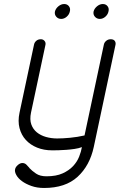

<svg xmlns="http://www.w3.org/2000/svg" viewBox="-20 -748 594 954"><path d="M446 -18Q426 75 365.5 130.5Q305 186 199 186Q164 186 136 176Q108 166 89 152Q70 138 61 121.5Q52 105 55 93Q57 82 68.5 72Q80 62 91 62Q102 62 110 69L126 86H125Q139 101 159 114.5Q179 128 211 128Q259 128 291 113.5Q323 99 343 77.5Q363 56 373 31Q383 6 387 -17Q371 -11 350.5 -8Q330 -5 309.5 -3.5Q289 -2 272 -1.5Q255 -1 246 -1H239Q198 -1 164.5 -14.5Q131 -28 108.5 -52.5Q86 -77 77 -111.5Q68 -146 77 -188L149 -526Q151 -537 160 -545Q169 -553 183 -553Q194 -553 201 -545Q208 -537 206 -526L134 -188Q127 -154 135.5 -130Q144 -106 163 -90.5Q182 -75 208.5 -67.5Q235 -60 264 -60Q292 -60 328.5 -63.5Q365 -67 400 -75L496 -526Q498 -537 507.5 -545Q517 -553 530 -553Q544 -553 550 -545Q556 -537 554 -526ZM253 -691Q257 -706 270.5 -717Q284 -728 299 -728Q314 -728 322.5 -717Q331 -706 327 -691Q324 -676 311.5 -665Q299 -654 284 -654Q269 -654 259.5 -665Q250 -676 253 -691ZM445 -691Q449 -706 462.5 -717Q476 -728 491 -728Q506 -728 514.5 -717Q523 -706 519 -691Q516 -676 503.5 -665Q491 -654 476 -654Q461 -654 451.5 -665Q442 -676 445 -691Z"/></svg>

Font: VDS
Style: Thin Italic
Weight: 100
Width: 0
Designer: artmaker
Foundry: artmaker
Version: Version 1.000 2012 initial release